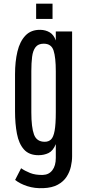

<svg xmlns="http://www.w3.org/2000/svg" viewBox="-20 -902 478 1035"><path d="M212.9 112.3Q167 114.3 127.4 101.6Q87.9 88.9 61.5 67.9L93.8 4.9Q113.8 19 142.3 30.5Q170.9 42 210.9 41Q243.7 40 262.2 15.6Q280.8 -8.8 280.8 -50.3V-125Q266.1 -88.9 241.7 -77.1Q217.3 -65.4 187.5 -65.4Q136.7 -65.4 109.1 -96.4Q81.5 -127.4 71.3 -181.2Q61 -234.9 61 -302.2V-501.5Q61 -569.8 74 -624.3Q86.9 -678.7 117.2 -710.4Q147.5 -742.2 197.8 -741.2Q226.1 -740.7 248.3 -727.3Q270.5 -713.9 280.8 -683.6V-732.4H368.7V-59.1Q368.7 -33.2 362.1 -3.9Q355.5 25.4 338.9 51Q322.3 76.7 291.7 93.5Q261.2 110.4 212.9 112.3ZM221.2 -137.7Q241.7 -137.7 254.9 -150.1Q268.1 -162.6 274.4 -197Q280.8 -231.4 280.8 -297.4V-517.6Q280.8 -592.3 268.8 -629.4Q256.8 -666.5 215.8 -666.5Q186 -666.5 171.6 -647.7Q157.2 -628.9 153.1 -595.7Q148.9 -562.5 148.9 -518.6V-296.4Q148.9 -215.8 163.3 -176.8Q177.7 -137.7 221.2 -137.7ZM174.8 -799.8V-882.3H263.2V-799.8Z"/></svg>

Font: AntonioLight
Style: Regular
Weight: 300
Designer: Vernon Adams
Foundry: Vernon Adams
Version: Version 1.002